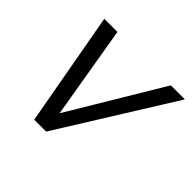

<svg xmlns="http://www.w3.org/2000/svg" viewBox="-123 -631 775 775"><g transform="rotate(45 264.0 -244.0)"><path d="M156 0 68 -488H143L210 -91L448 -488H528L224 0Z"/></g></svg>

Font: Rosa Sans Light
Style: Italic
Weight: 300
Italic angle: -12°
Designer: Pentagram / MCKL
Foundry: Pentagram / MCKL
Version: Version 1.005;September 16, 2019;FontCreator 11.5.0.2425 64-